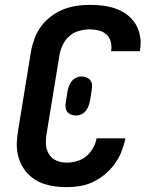

<svg xmlns="http://www.w3.org/2000/svg" viewBox="-20 -763 640 791"><path d="M255 8Q231 8 207.5 5Q184 2 162.5 -5Q141 -12 122 -24.5Q103 -37 89 -53.5Q75 -70 65.5 -90.5Q56 -111 52 -134Q48 -157 49.5 -180.5Q51 -204 55 -228L108 -553Q113 -580 123 -606.5Q133 -633 150.5 -656Q168 -679 191.5 -696.5Q215 -714 241.5 -724.5Q268 -735 295.5 -739Q323 -743 350 -743Q378 -743 405.5 -739.5Q433 -736 458 -727Q483 -718 504 -702Q525 -686 538.5 -664Q552 -642 557 -614.5Q562 -587 557 -559Q557 -557 556.5 -555.5Q556 -554 556 -552H437Q437 -553 437.5 -554Q438 -555 438 -555Q441 -574 436 -592Q431 -610 418 -621.5Q405 -633 387 -637.5Q369 -642 350 -642Q328 -642 306 -636Q284 -630 266.5 -615Q249 -600 239 -579Q229 -558 225 -536L172 -212Q168 -190 169.5 -167.5Q171 -145 182 -127.5Q193 -110 212.5 -101.5Q232 -93 255 -93Q275 -93 296.5 -99Q318 -105 335 -119Q352 -133 363 -152.5Q374 -172 378 -193H497Q491 -165 480.5 -138.5Q470 -112 453 -88.5Q436 -65 413 -45.5Q390 -26 363.5 -13.5Q337 -1 309.5 3.5Q282 8 255 8ZM293 -287Q282 -287 272.5 -291Q263 -295 257 -302.5Q251 -310 250 -320.5Q249 -331 251 -341L258 -386Q260 -397 264 -408Q268 -419 275.5 -428.5Q283 -438 294 -443Q305 -448 316 -448Q327 -448 336.5 -444Q346 -440 352 -432.5Q358 -425 359 -414.5Q360 -404 358 -394L351 -349Q349 -338 345 -327Q341 -316 333.5 -306.5Q326 -297 315 -292Q304 -287 293 -287Z"/></svg>

Font: Iosevka Curly Extended Oblique
Style: Bold
Weight: 700
Width: 7
Italic angle: -9°
Monospace: yes
Designer: Belleve Invis
Foundry: Belleve Invis
Version: Version 11.1.0; ttfautohint (v1.8.3)